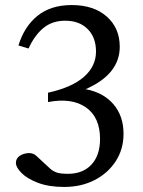

<svg xmlns="http://www.w3.org/2000/svg" viewBox="-20 -730 568 760"><path d="M234 10Q173 10 130 -6.5Q87 -23 65 -45.5Q43 -68 43 -85Q43 -103 58 -113Q73 -123 92.5 -124Q112 -125 125 -112L179 -62Q189 -53 203.5 -47.5Q218 -42 249 -42Q308 -42 342 -78.5Q376 -115 376 -180Q376 -266 320 -305Q264 -344 170 -326V-363Q265 -384 312.5 -426Q360 -468 360 -526Q360 -582 327 -615Q294 -648 238 -648Q186 -648 151 -618.5Q116 -589 93 -538L53 -550Q76 -625 128.5 -667.5Q181 -710 264 -710Q351 -710 402.5 -664.5Q454 -619 454 -545Q454 -436 319 -377Q389 -364 429 -317.5Q469 -271 469 -200Q469 -140 438.5 -92.5Q408 -45 355 -17.5Q302 10 234 10Z"/></svg>

Font: Hedvig Letters Serif 12pt
Style: Regular
Weight: 400
Designer: Alexander Örn & Tor Weibull
Foundry: Kanon Foundry
Version: Version 1.000; ttfautohint (v1.8.4.7-5d5b)